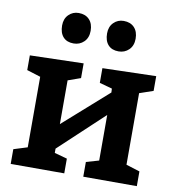

<svg xmlns="http://www.w3.org/2000/svg" viewBox="-85 -849 844 925"><g transform="rotate(10 337.0 -386.5)"><path d="M646 -538V-466L579 -443V-93L646 -72V0H384V-72L446 -90V-313L229 -110V-89L291 -72V0H29V-72L96 -93V-438L29 -459V-531L291 -538V-466L229 -444V-230L447 -423L446 -442L384 -459V-531ZM157 -700Q157 -733 177 -753Q197 -773 226 -773Q259 -773 278 -753Q297 -733 297 -698Q297 -664 276.5 -644Q256 -624 226 -624Q193 -624 175 -644Q157 -664 157 -700ZM377 -700Q377 -733 397 -753Q417 -773 446 -773Q479 -773 498 -753Q517 -733 517 -698Q517 -664 496.5 -644Q476 -624 446 -624Q413 -624 395 -644Q377 -664 377 -700Z"/></g></svg>

Font: Bitter Pro
Style: Bold
Weight: 700
Designer: Sol Matas, and Bitter project Authors
Foundry: Sol Matas
Version: Version 1.010